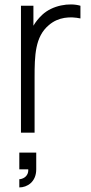

<svg xmlns="http://www.w3.org/2000/svg" viewBox="-20 -588 402 851"><path d="M167.7 -522.9C151 -507.3 138.5 -491.7 128.1 -474V-562.5H72.9V0H133.3V-244.8C133.3 -341.7 135.4 -425 195.8 -476C238.5 -513.5 291.7 -515.6 336.5 -506.3V-562.5C287.5 -577.1 212.5 -564.6 167.7 -522.9ZM65.6 162.5H105.2C107.3 196.9 77.1 206.3 65.6 206.3V242.7C100 242.7 140.6 218.8 140.6 162.5V88.5H65.6Z"/></svg>

Font: Manrope3 Light
Style: Regular
Weight: 300
Designer: Mikhail Sharanda
Foundry: Mikhail Sharanda
Version: Version 3.000;PS 003.000;hotconv 1.0.88;makeotf.lib2.5.64775